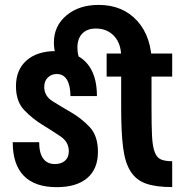

<svg xmlns="http://www.w3.org/2000/svg" viewBox="-20 -764 743 794"><path d="M385 -135.9Q385 -203 350.4 -239.1Q315.9 -275.3 273.9 -299.5Q232 -323.7 197.4 -345.4Q162.9 -367 162.9 -404.6Q162.9 -429 177.8 -443.4Q192.7 -457.9 214.9 -457.9Q242.1 -457.9 256.5 -434.8Q270.9 -411.7 271.4 -366.7H380.9Q380.9 -457.3 337.1 -505Q293.4 -552.7 210.3 -552.7Q133.9 -552.7 89.9 -514.1Q46 -475.6 46 -407.6Q46 -344.3 80.2 -308.6Q114.4 -273 155.3 -248Q196.1 -223 230.4 -199.9Q264.6 -176.7 264.6 -138.6Q264.6 -113.3 248.9 -99.4Q233.3 -85.6 206.9 -85.6Q175.1 -85.6 158.6 -108.4Q142 -131.1 142 -176H32.6Q32.6 -84 78.4 -37Q124.3 10 214.3 10Q296.6 10 340.8 -27.7Q385 -65.4 385 -135.9ZM421 -542.7V-447.1H481.1V-314.4Q481.1 -217.7 488.9 -155.2Q496.6 -92.7 519.5 -56Q542.4 -19.3 583.8 -4.8Q625.1 9.7 692.1 9.7V-97.3Q662.1 -97.3 645.1 -104.9Q628 -112.4 619.4 -136.1Q610.7 -159.9 608.6 -203.4Q606.6 -246.9 606.6 -318.7V-447.1H692.1V-542.7ZM316.6 -501.7Q308.7 -517.1 304.4 -532.9Q300.1 -548.6 300.1 -566.3Q300.1 -604.4 320.2 -625.2Q340.3 -646 376.7 -646Q422.9 -646 452 -614.9Q481.1 -583.7 481.1 -529.3L608 -495Q608 -610.7 547.9 -677.2Q487.7 -743.7 388.1 -743.7Q306.3 -743.7 254.6 -700.1Q202.9 -656.4 202.9 -588.3Q202.9 -566.1 208.3 -544.5Q213.7 -522.9 224.6 -501.7Z"/></svg>

Font: Secuela Black
Style: Regular
Weight: 900
Designer: Fernando Haro
Foundry: deFharo
Version: Version 1.704